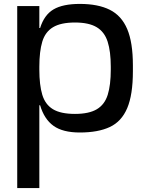

<svg xmlns="http://www.w3.org/2000/svg" viewBox="-20 -665 721 981"><path d="M68 296V-634H181V-522H185Q206 -589 253.5 -617Q301 -645 388 -645Q481 -645 541 -615Q601 -585 630 -516.5Q659 -448 659 -331V-301Q659 -181 630 -112.5Q601 -44 541 -16Q481 12 388 12Q301 12 253.5 -22Q206 -56 185 -127H181V296ZM363 -83Q435 -83 475 -107Q515 -131 530.5 -181Q546 -231 546 -309V-324Q546 -402 530 -452Q514 -502 474 -526Q434 -550 363 -550Q291 -550 251 -526Q211 -502 196 -452Q181 -402 181 -324V-309Q181 -231 196 -181Q211 -131 250.5 -107Q290 -83 363 -83Z"/></svg>

Font: Matangi
Style: Bold
Weight: 700
Designer: Prashant Pant
Foundry: The Graphic Ant
Version: Version 3.002